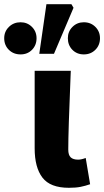

<svg xmlns="http://www.w3.org/2000/svg" viewBox="-87 -882 496 914"><path d="M78 -176V-545H250L249 -521Q238 -259 238 -170Q238 -144 249.5 -133Q261 -122 285 -122Q300 -122 321 -130L342 -5Q319 3 296.5 7.5Q274 12 241 12Q152 12 115 -36.5Q78 -85 78 -176ZM134 -862H253L263 -845L170 -626H100ZM-67 -700Q-67 -732 -44.5 -754Q-22 -776 11 -776Q43 -776 65 -754Q87 -732 87 -700Q87 -667 65.5 -645Q44 -623 11 -623Q-23 -623 -45 -645Q-67 -667 -67 -700ZM236 -700Q236 -732 258 -754Q280 -776 312 -776Q345 -776 367 -754Q389 -732 389 -700Q389 -667 367 -645Q345 -623 312 -623Q279 -623 257.5 -645Q236 -667 236 -700Z"/></svg>

Font: Nebula Sans Bold
Style: Regular
Weight: 700
Designer: Paul D. Hunt for Adobe (as Source Sans)
Foundry: Nebula Entertainment & Broadcasting LLC
Version: Version 1.010